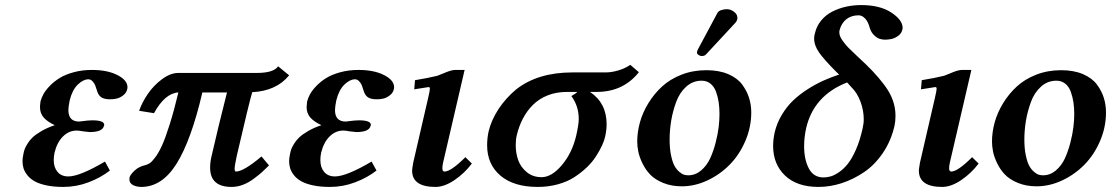

<svg xmlns="http://www.w3.org/2000/svg" viewBox="-20 -718 4340 750"><path d="M192.9 -121.1Q189.9 -106.4 189.9 -92.8Q189.9 -64 204.8 -46.4Q219.7 -28.8 247.1 -28.8Q291.5 -28.8 390.1 -86.9L409.2 -51.8Q373.5 -23.9 325.9 -5.9Q278.3 12.2 227.1 12.2Q189.9 12.2 161.4 6.1Q132.8 0 115.5 -9.8Q98.1 -19.5 87.2 -33.2Q76.2 -46.9 72 -60.3Q67.9 -73.7 67.9 -88.9Q67.9 -100.6 71.8 -118.2Q73.7 -127.9 76.4 -135.5Q79.1 -143.1 87.4 -156.7Q95.7 -170.4 107.7 -181.6Q119.6 -192.9 142.1 -206.1Q164.6 -219.2 193.8 -229Q164.1 -243.2 150.1 -259.5Q136.2 -275.9 136.2 -299.8Q136.2 -306.2 138.2 -321.8Q141.6 -335.4 149.9 -350.6Q158.2 -365.7 174.8 -382.8Q191.4 -399.9 213.1 -413.3Q234.9 -426.8 267.8 -435.8Q300.8 -444.8 338.9 -444.8Q399.4 -444.8 438.7 -424.8Q478 -404.8 478 -377Q478 -373 477.1 -370.1Q474.1 -355.5 461.4 -345.7Q448.7 -335.9 436.3 -333Q423.8 -330.1 411.1 -330.1Q385.3 -330.1 374.3 -338.9Q363.3 -347.7 358.9 -363.8Q355 -377 351.8 -384.8Q348.6 -392.6 341.6 -400.4Q334.5 -408.2 325.2 -408.2Q305.2 -408.2 283.7 -387.5Q262.2 -366.7 252 -325.2Q247.1 -299.8 247.1 -288.1Q247.1 -243.2 289.1 -243.2Q292 -244.1 296.9 -244.1Q325.2 -248 340.8 -248Q387.2 -248 387.2 -230Q387.2 -228 386.2 -227.1Q381.3 -202.1 330.1 -202.1Q329.6 -202.1 303.2 -205.1Q288.6 -208 279.8 -208Q249 -208 225.8 -184.8Q202.6 -161.6 192.9 -121.1Z M983.4 -433.1Q1048.8 -433.1 1066.4 -459L1109.4 -423.8Q1060.1 -362.8 965.3 -357.9Q954.1 -321.8 904.8 -108.9Q896.5 -69.8 896.5 -59.1Q896.5 -47.9 901.4 -47.9Q931.6 -47.9 1001.5 -106.9L1030.8 -71.8Q1014.6 -55.7 1002.7 -44.9Q990.7 -34.2 970.2 -19Q949.7 -3.9 928 4.2Q906.2 12.2 884.8 12.2Q800.8 12.2 800.8 -63Q800.8 -85.9 806.6 -108.9Q833 -224.6 866.7 -356.9H770.5Q727.1 -170.9 670.2 -79.3Q613.3 12.2 531.7 12.2Q514.6 12.2 500 5.1Q485.4 -2 485.4 -18.1Q485.4 -19.5 485.8 -22Q486.3 -24.4 486.3 -25.9Q489.7 -36.6 506.1 -52Q522.5 -67.4 548.3 -73.2Q557.1 -75.7 565.2 -80.8Q573.2 -85.9 586.7 -103.8Q600.1 -121.6 613 -150.1Q626 -178.7 642.8 -231.9Q659.7 -285.2 676.8 -356.9Q624.5 -354 581.5 -275.9L523.4 -285.2Q534.7 -317.4 557.1 -350.6Q579.6 -383.8 612.5 -408.4Q645.5 -433.1 676.8 -433.1Z M1234.4 -121.1Q1231.4 -106.4 1231.4 -92.8Q1231.4 -64 1246.3 -46.4Q1261.2 -28.8 1288.6 -28.8Q1333 -28.8 1431.6 -86.9L1450.7 -51.8Q1415 -23.9 1367.4 -5.9Q1319.8 12.2 1268.6 12.2Q1231.4 12.2 1202.9 6.1Q1174.3 0 1157 -9.8Q1139.6 -19.5 1128.7 -33.2Q1117.7 -46.9 1113.5 -60.3Q1109.4 -73.7 1109.4 -88.9Q1109.4 -100.6 1113.3 -118.2Q1115.2 -127.9 1117.9 -135.5Q1120.6 -143.1 1128.9 -156.7Q1137.2 -170.4 1149.2 -181.6Q1161.1 -192.9 1183.6 -206.1Q1206.1 -219.2 1235.4 -229Q1205.6 -243.2 1191.7 -259.5Q1177.7 -275.9 1177.7 -299.8Q1177.7 -306.2 1179.7 -321.8Q1183.1 -335.4 1191.4 -350.6Q1199.7 -365.7 1216.3 -382.8Q1232.9 -399.9 1254.6 -413.3Q1276.4 -426.8 1309.3 -435.8Q1342.3 -444.8 1380.4 -444.8Q1440.9 -444.8 1480.2 -424.8Q1519.5 -404.8 1519.5 -377Q1519.5 -373 1518.6 -370.1Q1515.6 -355.5 1502.9 -345.7Q1490.2 -335.9 1477.8 -333Q1465.3 -330.1 1452.6 -330.1Q1426.8 -330.1 1415.8 -338.9Q1404.8 -347.7 1400.4 -363.8Q1396.5 -377 1393.3 -384.8Q1390.1 -392.6 1383.1 -400.4Q1376 -408.2 1366.7 -408.2Q1346.7 -408.2 1325.2 -387.5Q1303.7 -366.7 1293.5 -325.2Q1288.6 -299.8 1288.6 -288.1Q1288.6 -243.2 1330.6 -243.2Q1333.5 -244.1 1338.4 -244.1Q1366.7 -248 1382.3 -248Q1428.7 -248 1428.7 -230Q1428.7 -228 1427.7 -227.1Q1422.9 -202.1 1371.6 -202.1Q1371.1 -202.1 1344.7 -205.1Q1330.1 -208 1321.3 -208Q1290.5 -208 1267.3 -184.8Q1244.1 -161.6 1234.4 -121.1Z M1794.9 -444.8 1710.9 -83Q1708 -69.8 1708 -61Q1708 -47.9 1716.3 -47.9Q1741.7 -47.9 1797.9 -104L1823.2 -79.1Q1794.9 -41.5 1755.4 -14.6Q1715.8 12.2 1681.2 12.2Q1589.8 12.2 1589.8 -51.8Q1589.8 -57.6 1594.2 -83L1652.8 -336.9Q1659.2 -364.7 1659.2 -371.1Q1659.2 -377.9 1654.3 -377.9Q1652.3 -377.9 1598.1 -369.1L1601.1 -404.8Q1651.9 -413.1 1688 -421.9Q1694.8 -424.3 1709 -430.2L1723.1 -436Q1745.1 -444.8 1758.3 -444.8Z M2095.7 -25.9Q2134.8 -25.9 2174.6 -72.8Q2214.4 -119.6 2230.5 -187Q2240.7 -231 2240.7 -253.9Q2240.7 -303.7 2211.9 -342.8Q2235.4 -356 2233.9 -358.9H2193.8Q2153.3 -358.9 2119.4 -345.5Q2085.4 -332 2061.8 -308.3Q2038.1 -284.7 2022.5 -254.6Q2006.8 -224.6 1998.5 -189Q1994.6 -173.8 1994.6 -150.9Q1994.6 -119.1 2004.4 -92Q2014.2 -64.9 2037.8 -45.4Q2061.5 -25.9 2095.7 -25.9ZM1996.6 -369.1Q2081.1 -435.1 2215.8 -435.1H2345.7Q2368.7 -435.1 2395.3 -442.9Q2421.9 -450.7 2441.9 -464.8L2475.6 -436Q2414.6 -358.9 2310.5 -358.9H2284.7Q2349.6 -315.4 2349.6 -232.9Q2349.6 -210 2343.8 -184.1Q2340.3 -168 2331.5 -149.2Q2322.8 -130.4 2308.3 -107.7Q2293.9 -85 2272.2 -64.2Q2250.5 -43.5 2223.4 -25.9Q2196.3 -8.3 2159.2 2Q2122.1 12.2 2080.6 12.2Q1986.8 12.2 1934.8 -32Q1882.8 -76.2 1882.8 -150.9Q1882.8 -177.7 1888.7 -205.1Q1899.4 -249.5 1927.7 -292.5Q1956.1 -335.4 1996.6 -369.1Z M2819.3 -682.1Q2834 -682.1 2847.2 -672.1Q2860.4 -662.1 2860.4 -648.9V-645Q2858.4 -634.8 2851.6 -627.9L2738.3 -505.9Q2732.4 -499 2720.7 -499Q2715.3 -499 2709 -503.2Q2702.6 -507.3 2702.6 -512.2Q2702.6 -518.1 2705.6 -523.9L2782.2 -667Q2786.1 -674.8 2797.4 -678.5Q2808.6 -682.1 2819.3 -682.1ZM2595.7 -172.9Q2595.7 -137.7 2601.3 -111.1Q2606.9 -84.5 2614.7 -70.3Q2622.6 -56.2 2633.1 -47.1Q2643.6 -38.1 2651.9 -35.6Q2660.2 -33.2 2668.5 -33.2Q2696.3 -33.2 2718.5 -52Q2740.7 -70.8 2753.7 -98.6Q2766.6 -126.5 2775.4 -160.6Q2784.2 -194.8 2787.4 -222.4Q2790.5 -250 2790.5 -272Q2790.5 -296.9 2787.4 -318.4Q2784.2 -339.8 2776.9 -359.9Q2769.5 -379.9 2755.1 -391.4Q2740.7 -402.8 2720.7 -402.8Q2686.5 -402.8 2660.6 -379.6Q2634.8 -356.4 2621.3 -319.8Q2607.9 -283.2 2601.8 -246.1Q2595.7 -209 2595.7 -172.9ZM2469.2 -165Q2469.2 -201.7 2479.7 -240Q2490.2 -278.3 2512.7 -314.9Q2535.2 -351.6 2566.2 -380.1Q2597.2 -408.7 2642.1 -426.3Q2687 -443.8 2739.3 -443.8Q2788.6 -443.8 2824.5 -428.5Q2860.4 -413.1 2879.2 -387.7Q2897.9 -362.3 2906.2 -335.2Q2914.6 -308.1 2914.6 -278.8Q2914.6 -221.2 2891.4 -167.2Q2868.2 -113.3 2830.6 -75Q2793 -36.6 2743.7 -13.4Q2694.3 9.8 2643.6 9.8Q2603 9.8 2570.8 -3.4Q2538.6 -16.6 2520 -35.9Q2501.5 -55.2 2489.5 -80.1Q2477.5 -105 2473.4 -125.7Q2469.2 -146.5 2469.2 -165Z M3306.2 -377 3289.1 -396Q3158.2 -344.7 3128.9 -216.8Q3121.1 -181.6 3121.1 -147Q3121.1 -94.7 3139.6 -59.8Q3158.2 -24.9 3196.8 -24.9Q3210.9 -24.9 3225.3 -29.1Q3239.7 -33.2 3258.1 -45.9Q3276.4 -58.6 3292.2 -78.6Q3308.1 -98.6 3323.5 -133.5Q3338.9 -168.5 3349.1 -213.9Q3354 -234.4 3354 -252Q3354 -286.6 3341.3 -320.8Q3328.6 -355 3306.2 -377ZM3257.8 -426.8 3246.1 -438Q3199.2 -484.9 3179.7 -512.7Q3160.2 -540.5 3160.2 -567.9Q3160.2 -578.1 3163.1 -586.9Q3169.4 -615.7 3187.5 -637.7Q3205.6 -659.7 3231 -672.6Q3256.3 -685.5 3284.9 -691.9Q3313.5 -698.2 3344.2 -698.2Q3417 -698.2 3461.4 -669.2Q3505.9 -640.1 3505.9 -608.9Q3505.9 -605 3504.9 -603Q3502 -587.9 3489 -578.4Q3476.1 -568.8 3463.1 -565.9Q3450.2 -563 3437 -563Q3426.8 -563 3416.5 -566.2Q3406.2 -569.3 3394.8 -580.1Q3383.3 -590.8 3377.9 -607.9Q3371.1 -633.8 3359.1 -646Q3347.2 -658.2 3334 -658.2Q3305.2 -658.2 3285.6 -642.6Q3266.1 -627 3258.8 -597.2V-589.8Q3258.8 -577.1 3271 -559.8Q3283.2 -542.5 3293.5 -532.2L3329.1 -498Q3365.2 -464.8 3388.9 -439.9Q3412.6 -415 3434.8 -385.5Q3457 -356 3467.5 -326.4Q3478 -296.9 3478 -266.1Q3478 -243.7 3474.1 -226.1Q3460.4 -167 3428.5 -120.1Q3396.5 -73.2 3354.7 -45.2Q3313 -17.1 3267.6 -2.4Q3222.2 12.2 3177.2 12.2Q3093.3 12.2 3046.6 -32.2Q3000 -76.7 3000 -147.9Q3000 -172.9 3005.9 -200.2Q3014.6 -237.3 3034.2 -269.8Q3053.7 -302.2 3078.4 -325.7Q3103 -349.1 3134.8 -369.4Q3166.5 -389.6 3195.8 -402.8Q3225.1 -416 3257.8 -426.8Z M3774.4 -444.8 3690.4 -83Q3687.5 -69.8 3687.5 -61Q3687.5 -47.9 3695.8 -47.9Q3721.2 -47.9 3777.3 -104L3802.7 -79.1Q3774.4 -41.5 3734.9 -14.6Q3695.3 12.2 3660.6 12.2Q3569.3 12.2 3569.3 -51.8Q3569.3 -57.6 3573.7 -83L3632.3 -336.9Q3638.7 -364.7 3638.7 -371.1Q3638.7 -377.9 3633.8 -377.9Q3631.8 -377.9 3577.6 -369.1L3580.6 -404.8Q3631.3 -413.1 3667.5 -421.9Q3674.3 -424.3 3688.5 -430.2L3702.6 -436Q3724.6 -444.8 3737.8 -444.8Z M3981.4 -172.9Q3981.4 -137.7 3987.1 -111.1Q3992.7 -84.5 4000.5 -70.3Q4008.3 -56.2 4018.8 -47.1Q4029.3 -38.1 4037.6 -35.6Q4045.9 -33.2 4054.2 -33.2Q4082 -33.2 4104.2 -52Q4126.5 -70.8 4139.4 -98.6Q4152.3 -126.5 4161.1 -160.6Q4169.9 -194.8 4173.1 -222.4Q4176.3 -250 4176.3 -272Q4176.3 -296.9 4173.1 -318.4Q4169.9 -339.8 4162.6 -359.9Q4155.3 -379.9 4140.9 -391.4Q4126.5 -402.8 4106.4 -402.8Q4072.3 -402.8 4046.4 -379.6Q4020.5 -356.4 4007.1 -319.8Q3993.7 -283.2 3987.5 -246.1Q3981.4 -209 3981.4 -172.9ZM3855 -165Q3855 -201.7 3865.5 -240Q3876 -278.3 3898.4 -314.9Q3920.9 -351.6 3951.9 -380.1Q3982.9 -408.7 4027.8 -426.3Q4072.8 -443.8 4125 -443.8Q4174.3 -443.8 4210.2 -428.5Q4246.1 -413.1 4264.9 -387.7Q4283.7 -362.3 4292 -335.2Q4300.3 -308.1 4300.3 -278.8Q4300.3 -221.2 4277.1 -167.2Q4253.9 -113.3 4216.3 -75Q4178.7 -36.6 4129.4 -13.4Q4080.1 9.8 4029.3 9.8Q3988.8 9.8 3956.5 -3.4Q3924.3 -16.6 3905.8 -35.9Q3887.2 -55.2 3875.2 -80.1Q3863.3 -105 3859.1 -125.7Q3855 -146.5 3855 -165Z"/></svg>

Font: Linux Libertine G
Style: Semibold Italic
Weight: 600
Italic angle: -11.5°
Designer: Philipp H. Poll
Foundry: Philipp H. Poll
Version: Version 5.1.1